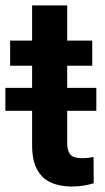

<svg xmlns="http://www.w3.org/2000/svg" viewBox="-32 -678 388 708"><path d="M308.1 -528.3V-435.5H5.4V-528.3ZM86.4 -658.2H215.8V-152.3Q215.8 -128.9 222.2 -116.2Q228.5 -103.5 241.2 -99.1Q253.9 -94.7 271.5 -94.7Q284.2 -94.7 294.9 -96.2Q305.7 -97.7 313 -99.1L313.5 -2.4Q297.4 2.9 277.1 6.3Q256.8 9.8 231.4 9.8Q188 9.8 155.3 -5.1Q122.6 -20 104.5 -53.5Q86.4 -86.9 86.4 -142.1ZM323.2 -354V-269.5H-12.2V-354Z"/></svg>

Font: Roboto SemiBold
Style: Regular
Weight: 600
Designer: Christian Robertson
Foundry: Google
Version: Version 3.009; 2024